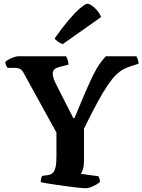

<svg xmlns="http://www.w3.org/2000/svg" viewBox="-20 -1004 759 1024"><path d="M434 0Q426 0 402.5 -2.5Q379 -5 348 -9Q317 -13 286 -17.5Q255 -22 230.5 -26Q206 -30 197 -33Q197 -43 199.5 -52Q202 -61 205 -66L235 -70Q251 -72 261 -81.5Q271 -91 276 -111.5Q281 -132 281 -168V-297L106 -615Q98 -630 87.5 -636Q77 -642 54 -642H20Q17 -646 13 -654Q9 -662 8 -673Q13 -680 26.5 -687Q40 -694 54.5 -699Q69 -704 76 -704H332Q336 -698 340.5 -686Q345 -674 345 -659L297 -647Q281 -643 271 -635Q261 -627 261 -610Q261 -604 264 -592Q267 -580 274 -565L371 -374H377Q410 -454 434 -509.5Q458 -565 476.5 -602.5Q495 -640 511.5 -663.5Q528 -687 545 -704H707Q712 -697 715.5 -686Q719 -675 719 -664L678 -651Q657 -644 638.5 -634.5Q620 -625 600 -606Q580 -587 556 -552Q532 -517 501 -460.5Q470 -404 428 -318V-143Q428 -121 422.5 -102.5Q417 -84 411 -77L505 -64Q507 -61 510 -52.5Q513 -44 513 -33Q497 -20 475 -10Q453 0 434 0ZM315 -769Q301 -773 289 -782Q277 -791 271 -798Q309 -853 344.5 -895Q380 -937 407.5 -960.5Q435 -984 447 -984Q456 -984 471 -973.5Q486 -963 499.5 -946.5Q513 -930 519 -913Z"/></svg>

Font: Texturina Medium 12pt
Style: Bold
Weight: 700
Version: Version 1.002